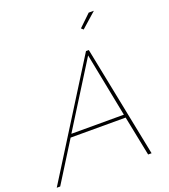

<svg xmlns="http://www.w3.org/2000/svg" viewBox="-201 -1036 1011 1151"><g transform="rotate(-20 304.0 -460.5)"><path d="M437 -836 424 -848 500 -921H533ZM406 -710H424L566 0H544L493 -254H142L-17 0H-39ZM489 -274 409 -681 154 -274Z"/></g></svg>

Font: Raleway-v4020 Thin
Style: Italic
Weight: 250
Italic angle: -12°
Designer: Matt McInerney, Pablo Impallari, Rodrigo Fuenzalida
Foundry: Matt McInerney, Pablo Impallari, Rodrigo Fuenzalida
Version: Version 4.020;PS 004.020;hotconv 1.0.88;makeotf.lib2.5.64775